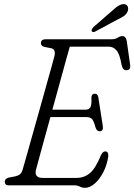

<svg xmlns="http://www.w3.org/2000/svg" viewBox="-20 -888 644 920"><path d="M336 0H21.5Q11 0 6.8 -5.2Q2.5 -10.5 3 -17.5Q3 -32 21.5 -37L53 -43Q67 -46 75.8 -53.2Q84.5 -60.5 89 -77Q93 -90 104.5 -131.2Q116 -172.5 132.2 -229.8Q148.5 -287 166 -349.8Q183.5 -412.5 199.5 -469.8Q215.5 -527 226.8 -567.5Q238 -608 241 -620Q244.5 -633.5 241 -643.8Q237.5 -654 226.5 -656.5L192 -663.5Q176 -668.5 176 -680.5Q176 -700 199.5 -700H517Q532.5 -700 544 -707.5Q555.5 -715 566.5 -715Q583.5 -715 587.5 -690.5L603.5 -578Q607.5 -553 587.5 -551.5Q569.5 -549.5 563 -575Q554 -628.5 538.5 -646.5Q523 -664.5 500.5 -664.5H314.5Q311 -652.5 298.2 -606.8Q285.5 -561 267.8 -496.2Q250 -431.5 231 -362.5H390Q406.5 -362.5 413.2 -374.2Q420 -386 418 -422.5Q420 -439 433 -439Q442 -439 446 -434Q450 -429 451 -422.5L472.5 -285Q476.5 -259 457 -259Q443 -259 437 -279.5Q429 -310.5 419.8 -318.8Q410.5 -327 393.5 -327H221.5Q204.5 -266.5 189.8 -212.2Q175 -158 165 -121Q155 -84 152.5 -74.5Q143 -35.5 184.5 -35.5H346Q383 -35.5 410.2 -57.8Q437.5 -80 464 -145Q472.5 -162.5 484.5 -162.5Q500 -162.5 499 -139.5Q493 -98 475.2 -63.5Q457.5 -29 434 -8.5Q410.5 12 387.5 12Q373.5 12 362.5 6Q351.5 0 336 0ZM518 -837Q556 -873.5 579 -867.5Q590.5 -864.5 593.2 -853Q596 -841.5 590 -830Q582.5 -816.5 571.2 -809.5Q560 -802.5 542.5 -794L435.5 -736.5Q423.5 -731 419.5 -739Q417.5 -743.5 420.5 -748.5Q423.5 -753.5 428 -758.5Z"/></svg>

Font: Fraunces 144pt SuperSoft Light
Style: Italic
Weight: 300
Italic angle: -16°
Version: Version 1.000;[b76b70a41]